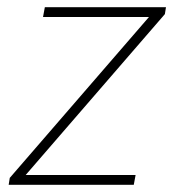

<svg xmlns="http://www.w3.org/2000/svg" viewBox="-20 -511 489 531"><path d="M4 0 7 -19 392 -464H99L104 -491H439L436 -472L51 -27H355L350 0Z"/></svg>

Font: Livvic Thin
Style: Italic
Weight: 250
Italic angle: -10°
Designer: Jacques Le Bailly, Baron von Fonthausen
Version: Version 1.001; ttfautohint (v1.8.2)